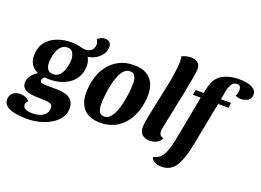

<svg xmlns="http://www.w3.org/2000/svg" viewBox="-172 -1080 2184 1605"><g transform="rotate(20 920.5 -277.5)"><path d="M170 199Q114 199 66 190.5Q18 182 -11.5 160.5Q-41 139 -41 100Q-40 64 -15.5 43Q9 22 49 22Q76 22 96.5 31.5Q117 41 131 56Q112 70 112 94Q112 140 201 140Q232 140 261 130.5Q290 121 309 100Q328 79 328 46Q329 15 300.5 7.5Q272 0 208 0Q127 0 89 -19Q51 -38 51 -81Q51 -115 73 -144Q95 -173 126 -193Q88 -209 66.5 -240.5Q45 -272 45 -320Q45 -390 80 -436.5Q115 -483 173.5 -506.5Q232 -530 301 -530Q335 -530 356.5 -526Q378 -522 394.5 -517.5Q411 -513 430 -513Q469 -513 487.5 -533.5Q506 -554 506 -584Q506 -607 491 -627Q521 -655 558 -655Q583 -655 598 -640.5Q613 -626 613 -600Q613 -568 595 -539Q577 -510 544.5 -489Q512 -468 470 -463Q479 -447 484.5 -428.5Q490 -410 490 -388Q490 -320 456 -272.5Q422 -225 364 -200Q306 -175 234 -175Q224 -175 213 -175.5Q202 -176 191 -177Q183 -171 177.5 -163Q172 -155 172 -144Q172 -126 193 -122.5Q214 -119 255 -119H316Q402 -119 439.5 -89Q477 -59 477 -7Q476 45 448 83.5Q420 122 375 147.5Q330 173 276.5 186Q223 199 170 199ZM249 -227Q285 -227 307 -253Q329 -279 339.5 -317Q350 -355 351 -393Q350 -428 335.5 -453Q321 -478 286 -478Q250 -478 227 -451Q204 -424 193.5 -384Q183 -344 183 -304Q183 -269 199 -248Q215 -227 249 -227Z M755 20Q687 20 644 -5.5Q601 -31 581 -74.5Q561 -118 561 -173Q561 -244 579.5 -308.5Q598 -373 636 -422.5Q674 -472 730 -501Q786 -530 861 -530Q929 -530 972 -505Q1015 -480 1035 -436.5Q1055 -393 1055 -339Q1055 -268 1036 -203.5Q1017 -139 979.5 -88.5Q942 -38 885.5 -9Q829 20 755 20ZM772 -40Q799 -40 820.5 -62.5Q842 -85 857.5 -122.5Q873 -160 883 -205.5Q893 -251 898.5 -297.5Q904 -344 904 -385Q904 -422 891 -446Q878 -470 844 -470Q816 -470 794.5 -448Q773 -426 757.5 -388.5Q742 -351 732 -306Q722 -261 717 -213.5Q712 -166 712 -125Q712 -88 725 -64Q738 -40 772 -40Z M1196 20Q1155 20 1129.5 -2Q1104 -24 1104 -66Q1104 -99 1117 -165.5Q1130 -232 1149 -320Q1168 -408 1188 -507Q1198 -563 1204 -609.5Q1210 -656 1210 -688Q1210 -714 1205 -734Q1221 -742 1242.5 -748Q1264 -754 1286 -754Q1317 -754 1343 -737.5Q1369 -721 1369 -677Q1369 -664 1363.5 -630Q1358 -596 1350 -552.5Q1342 -509 1334 -467Q1312 -361 1298 -293Q1284 -225 1276 -185.5Q1268 -146 1264 -126.5Q1260 -107 1259.5 -99Q1259 -91 1259 -85Q1259 -67 1268 -55Q1277 -43 1297 -41Q1288 -10 1258.5 5Q1229 20 1196 20Z M1365 190Q1324 190 1300.5 176Q1277 162 1269 138Q1298 131 1318.5 117Q1339 103 1354.5 76Q1370 49 1383 3.5Q1396 -42 1409 -113L1475 -465H1405L1414 -510H1484L1498 -567Q1519 -653 1580.5 -686.5Q1642 -720 1724 -720Q1762 -720 1798 -713Q1834 -706 1858 -688Q1882 -670 1882 -638Q1882 -603 1855 -586Q1828 -569 1795 -569Q1782 -569 1768.5 -571.5Q1755 -574 1744 -580Q1758 -605 1758 -636Q1758 -654 1750 -665Q1742 -676 1722 -676Q1690 -676 1674 -647.5Q1658 -619 1651 -578L1639 -510H1729L1723 -465H1630L1557 -88Q1530 56 1487 123Q1444 190 1365 190Z"/></g></svg>

Font: Sansita Swashed SemiBold
Style: Regular
Weight: 600
Designer: Pablo Cosgaya
Foundry: Omnibus-Type
Version: Version 1.003; ttfautohint (v1.8.3)